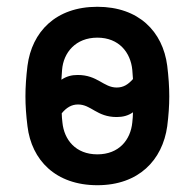

<svg xmlns="http://www.w3.org/2000/svg" viewBox="-20 -535 574 566"><path d="M267 11C389 11 459 -63 473 -163C477 -195 479 -223 479 -251C479 -279 477 -308 473 -341C460 -442 389 -515 267 -515C144 -515 74 -441 61 -341C57 -308 55 -279 55 -251C55 -223 57 -195 61 -163C73 -63 144 11 267 11ZM267 -80C203 -80 169 -123 164 -174C163 -183 162 -193 162 -201C176 -218 191 -227 210 -227C249 -227 265 -190 324 -190C342 -190 358 -194 372 -204C372 -194 371 -184 370 -174C365 -123 331 -80 267 -80ZM161 -300C162 -310 162 -319 163 -329C167 -380 203 -424 267 -424C331 -424 365 -380 370 -329C371 -320 371 -311 372 -302C357 -285 343 -277 324 -277C285 -277 268 -314 209 -314C191 -314 176 -310 161 -300Z"/></svg>

Font: Finlandica Medium
Style: Regular
Weight: 500
Designer: Niklas Ekholm, Juho Hiilivirta, Jaakko Suomalainen
Foundry: Helsinki Type Studio
Version: Version 2.000;Glyphs 3.2 (3202)